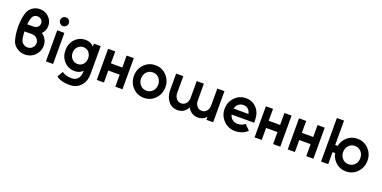

<svg xmlns="http://www.w3.org/2000/svg" viewBox="-14 -1709 5771 2901"><g transform="rotate(20 2872.0 -258.0)"><path d="M281 -712Q215 -712 163 -675Q109 -637 90 -576Q61 -487 59 -365Q58 -303 65 -246Q72 -189 87 -136Q106 -70 165 -29Q224 12 296 12Q390 12 456 -53Q521 -118 521 -209Q521 -269 493 -316Q481 -337 465 -353Q449 -369 429 -382Q441 -394 450.5 -407.5Q460 -421 467 -436Q484 -474 484 -514Q484 -596 425 -654Q366 -712 281 -712ZM281 -597Q319 -597 344 -573Q369 -548 369 -513Q369 -478 342 -454Q315 -430 277 -430H175Q179 -466 186 -496Q193 -526 201 -545Q206 -557 213.5 -566Q221 -575 232 -583Q254 -597 281 -597ZM174 -315H292Q340 -315 373 -285Q406 -254 406 -210Q406 -166 375 -134Q343 -103 296 -103Q263 -103 235 -121Q222 -130 212 -141.5Q202 -153 196 -167Q186 -191 180.5 -228.5Q175 -266 174 -315Z M761 -659Q761 -689 741 -709Q720 -729 691 -729Q662 -729 642 -709Q621 -688 621 -659Q621 -631 642 -610Q662 -589 691 -589Q720 -589 741 -610Q761 -630 761 -659ZM633 0H748V-500H633Z M1094 -396Q1149 -396 1183 -357Q1217 -317 1217 -261Q1217 -205 1183 -165Q1149 -126 1094 -126Q1039 -126 1003 -165Q967 -205 967 -261Q967 -317 1003 -357Q1039 -396 1094 -396ZM1089 -511Q987 -511 919 -439Q852 -366 852 -261Q852 -155 919 -83Q987 -10 1089 -10Q1163 -10 1209 -55Q1211 -58 1213 -60Q1215 -62 1217 -65V-41Q1217 25 1182 66Q1148 107 1080 107Q993 107 927 63L874 156Q953 213 1085 213Q1197 213 1264 141Q1332 70 1332 -53V-500H1223V-451Q1220 -455 1217 -458Q1214 -461 1212 -463Q1164 -511 1089 -511Z M1451 0H1566V-193H1749V0H1864V-500H1749V-308H1566V-500H1451Z M2210 -512Q2102 -512 2030 -436Q1957 -360 1957 -250Q1957 -141 2030 -65Q2102 12 2210 12Q2318 12 2390 -65Q2463 -141 2463 -250Q2463 -360 2390 -436Q2318 -512 2210 -512ZM2210 -397Q2270 -397 2309 -355Q2348 -312 2348 -250Q2348 -219 2338.5 -193Q2329 -167 2309 -146Q2270 -103 2210 -103Q2150 -103 2111 -146Q2072 -189 2072 -250Q2072 -281 2081.5 -307.5Q2091 -334 2111 -355Q2150 -397 2210 -397Z M2545 -500V-238Q2545 -183 2559.5 -137.5Q2574 -92 2602 -58Q2630 -23 2667 -5.5Q2704 12 2750 12Q2842 12 2892 -57Q2898 -64 2903 -72.5Q2908 -81 2911 -91Q2916 -82 2921 -73.5Q2926 -65 2933 -58Q2989 12 3082 12Q3158 12 3204 -40Q3207 -42 3209 -45Q3211 -48 3213 -50V0H3322V-500H3207V-234Q3207 -174 3177 -139Q3146 -103 3100 -103Q3052 -103 3022 -139Q2991 -174 2991 -234V-500H2876V-234Q2876 -174 2846 -139Q2815 -103 2768 -103Q2721 -103 2691 -139Q2660 -174 2660 -234V-500Z M3906 -205V-250Q3906 -363 3840 -437Q3772 -512 3668 -512Q3560 -512 3488 -436Q3415 -360 3415 -250Q3415 -142 3490 -65Q3565 12 3673 12Q3797 12 3873 -64L3792 -146Q3749 -103 3673 -103Q3623 -103 3586 -134Q3570 -148 3559.5 -166Q3549 -184 3544 -205ZM3666 -402Q3714 -402 3743 -373Q3771 -346 3780 -300H3542Q3551 -343 3582 -372Q3617 -402 3666 -402Z M3988 0H4103V-193H4286V0H4401V-500H4286V-308H4103V-500H3988Z M4521 0H4636V-193H4819V0H4934V-500H4819V-308H4636V-500H4521Z M5057 -700V0H5172V-193H5213Q5226 -119 5279 -65Q5351 12 5459 12Q5567 12 5639 -65Q5712 -141 5712 -250Q5712 -360 5639 -436Q5567 -512 5459 -512Q5351 -512 5279 -436Q5226 -381 5213 -308H5172V-700ZM5459 -397Q5519 -397 5558 -355Q5597 -312 5597 -250Q5597 -219 5587.5 -193Q5578 -167 5558 -146Q5519 -103 5459 -103Q5399 -103 5360 -146Q5321 -189 5321 -250Q5321 -312 5360 -355Q5399 -397 5459 -397Z"/></g></svg>

Font: Unageo
Style: SemiBold
Weight: 600
Designer: Richard Sepsi
Foundry: Richard Sepsi
Version: Version 2.000